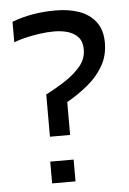

<svg xmlns="http://www.w3.org/2000/svg" viewBox="-49 -674 476 711"><g transform="rotate(-5 189.5 -318.5)"><path d="M356 -502Q356 -454 334 -416Q312 -378 276 -348.5Q240 -319 198 -295V-173H123V-330Q162 -350 197 -373Q232 -396 254 -423Q276 -450 276 -484Q276 -513 261.5 -529.5Q247 -546 223.5 -553Q200 -560 173 -560Q146 -560 118 -556Q90 -552 65 -546Q40 -540 22 -533V-609Q59 -623 99 -630Q139 -637 185 -637Q233 -637 271.5 -623.5Q310 -610 333 -580Q356 -550 356 -502ZM203 0H116V-81H203Z"/></g></svg>

Font: Blinker
Style: Regular
Weight: 400
Designer: Juergen Huber
Foundry: supertype
Version: 1.017